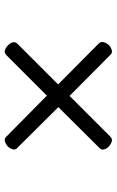

<svg xmlns="http://www.w3.org/2000/svg" viewBox="137 -838 489 803"><g transform="rotate(-90 381.5 -436.5)"><path d="M594 -225Q585 -217 573 -213.5Q561 -210 552 -221L382 -390L213 -221Q203 -210 191.5 -213.5Q180 -217 170 -226Q161 -235 158 -246.5Q155 -258 166 -267L335 -437L166 -607Q155 -616 158.5 -627.5Q162 -639 170 -648Q180 -657 192 -660.5Q204 -664 213 -653L383 -485L551 -653Q561 -664 572.5 -660.5Q584 -657 593 -648Q603 -639 606 -627.5Q609 -616 598 -606L430 -438L600 -269Q610 -259 606.5 -247Q603 -235 594 -225Z"/></g></svg>

Font: Playwrite GB S Light
Style: Regular
Weight: 300
Designer: Veronika Burian, José Scaglione
Foundry: TypeTogether
Version: Version 1.002